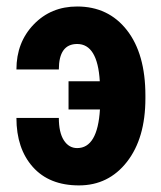

<svg xmlns="http://www.w3.org/2000/svg" viewBox="-20 -558 494 588"><path d="M216.3 -423.3Q160.2 -423.3 160.2 -345.2H30.3Q30.3 -428.2 83.3 -483.2Q136.2 -538.1 216.3 -538.1Q312 -538.1 368.7 -465.6Q425.3 -393.1 425.3 -265.6V-256.8Q425.3 -134.8 368.9 -62.5Q312.5 9.8 221.7 9.8Q130.9 9.8 80.6 -46.6Q30.3 -103 30.3 -196.8H160.2Q160.2 -152.3 175.5 -128.4Q190.9 -104.5 216.3 -104.5Q278.8 -104.5 286.1 -222.7H189.9V-309.1H285.6Q278.8 -423.3 216.3 -423.3Z"/></svg>

Font: RobotoCondensed-Bold
Style: Bold
Weight: 700
Designer: Google
Version: Version 2.001240; 2014